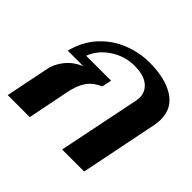

<svg xmlns="http://www.w3.org/2000/svg" viewBox="-140 -720 876 876"><g transform="rotate(45 298.0 -281.5)"><path d="M52 -208Q59 -248 87.5 -283.5Q116 -319 161 -337H60Q80 -414 127.5 -464.5Q175 -515 237 -539Q299 -563 363 -563Q463 -563 523 -525.5Q583 -488 583 -415Q583 -395 579 -376L503 0H361L442 -398Q444 -412 444 -417Q444 -456 413.5 -480Q383 -504 324 -504Q263 -504 210 -469.5Q157 -435 136 -380H297L287 -333Q245 -315 223.5 -283.5Q202 -252 192 -200L152 0H10Z"/></g></svg>

Font: Taviraj SemiBold
Style: Italic
Weight: 600
Italic angle: -12°
Designer: Katatrad Team
Foundry: CadsonDemak
Version: Version 1.001